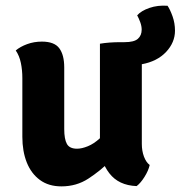

<svg xmlns="http://www.w3.org/2000/svg" viewBox="-20 -654 642 683"><path d="M59.5 -376Q59.5 -405 54.2 -430.2Q49 -455.5 36 -474.5Q52 -488 76.5 -497Q101 -506 129 -506Q173.5 -506 191 -482.2Q208.5 -458.5 208.5 -414V-195Q208.5 -159 218 -142Q227.5 -125 254 -125Q271 -125 292.5 -133.8Q314 -142.5 335.2 -162Q356.5 -181.5 371.5 -212.5V-81Q336.5 -46 294.2 -18.5Q252 9 198.5 9Q153 9 122 -13.8Q91 -36.5 75.2 -76.2Q59.5 -116 59.5 -167ZM335.5 -141.5V-498.5Q367.5 -504 410 -504H423Q457 -504 470.5 -516Q484 -528 484 -548.5Q484 -561 479 -574.8Q474 -588.5 468 -599.5Q482 -615.5 511.5 -625.8Q541 -636 576 -633.5Q585 -620.5 593.8 -596Q602.5 -571.5 602.5 -545Q602.5 -503 570.8 -469.2Q539 -435.5 484.5 -425.5V-142Q484.5 -117.5 492 -97.2Q499.5 -77 512.5 -67Q508 -47 494.2 -25Q480.5 -3 466 8Q402 5.5 368.8 -37.8Q335.5 -81 335.5 -141.5Z"/></svg>

Font: Signika Negative Light
Style: Bold
Weight: 700
Version: Version 2.001